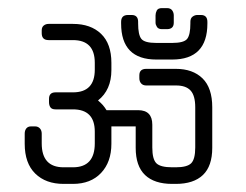

<svg xmlns="http://www.w3.org/2000/svg" viewBox="-20 -481 608 474"><path d="M392 -409H380Q371 -409 367.5 -414.5Q364 -420 364 -425V-443Q364 -449 367 -455Q370 -461 380 -461H392Q401 -461 405 -455.5Q409 -450 409 -443V-425Q409 -409 392 -409ZM405 -334H366Q279 -334 279 -423V-427Q279 -444 296 -444H305Q321 -444 321 -427V-423Q321 -395 329 -385Q337 -375 366 -375H405Q434 -375 442 -385Q450 -395 450 -423V-427Q450 -436 455.5 -440Q461 -444 467 -444H476Q492 -444 492 -427V-423Q492 -334 405 -334ZM414 -27H405Q361 -27 338 -49Q315 -71 315 -116V-169H255V-126Q255 -81 229.5 -54Q204 -27 160 -27H137Q93 -27 67 -52.5Q41 -78 41 -126V-151Q41 -159 45 -164Q49 -169 57 -169H66Q74 -169 78.5 -164Q83 -159 83 -151V-127Q83 -68 137 -68H160Q214 -68 214 -127V-156Q214 -211 160 -211H117Q108 -211 104.5 -216Q101 -221 101 -229V-237Q101 -253 117 -253H160Q214 -253 214 -309V-326Q214 -382 160 -382H100Q83 -382 83 -399V-406Q83 -414 88 -418Q93 -422 100 -422H160Q204 -422 229.5 -397.5Q255 -373 255 -326V-308Q255 -259 222 -233Q229 -227 233.5 -222Q238 -217 243 -209H321Q356 -209 356 -173V-117Q356 -88 366 -78Q376 -68 405 -68H414Q442 -68 452 -78Q462 -88 462 -117V-216Q462 -245 450.5 -257.5Q439 -270 415 -270H341Q333 -270 328.5 -275Q324 -280 324 -288V-295Q324 -311 341 -311H414Q456 -311 480 -287.5Q504 -264 504 -216V-116Q504 -71 481 -49Q458 -27 414 -27Z"/></svg>

Font: Chathura
Style: Bold
Weight: 700
Designer: Appaji Ambarisha Darbha
Foundry: Aditya Fonts
Version: Version 1.002 2016